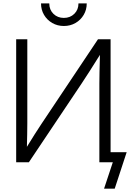

<svg xmlns="http://www.w3.org/2000/svg" viewBox="-20 -960 769 1136"><path d="M634.3 0H567.9V-464.8Q567.9 -492.7 568.8 -535.4Q569.8 -578.1 571.3 -635.3Q536.6 -580.1 508.5 -535.9Q480.5 -491.7 461.9 -464.4L150.9 0H75.7V-727.5H141.6V-230.5Q141.6 -207 140.9 -167.2Q140.1 -127.4 139.2 -91.3Q162.1 -128.9 185.5 -165.8Q209 -202.6 225.6 -227.5L559.6 -727.5H634.3ZM357.9 -806.2Q319.8 -806.2 289.1 -824Q258.3 -841.8 240.5 -872.1Q222.7 -902.3 222.7 -939.9H271.5Q271.5 -902.3 296.1 -878.2Q320.8 -854 357.9 -854Q395 -854 419.7 -878.2Q444.3 -902.3 444.3 -939.9H493.2Q493.2 -902.3 475.3 -872.1Q457.5 -841.8 426.8 -824Q396 -806.2 357.9 -806.2ZM595.7 156.2 647.5 0H606V-59.6H729.5L658.7 156.2Z"/></svg>

Font: Inter Display Light
Style: Regular
Weight: 300
Designer: Rasmus Andersson
Foundry: rsms
Version: Version 4.000;git-a52131595